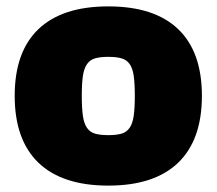

<svg xmlns="http://www.w3.org/2000/svg" viewBox="-20 -570 678 601"><path d="M319 11Q175 11 100.5 -60.5Q26 -132 26 -270Q26 -408 100.5 -479Q175 -550 319 -550Q463 -550 537.5 -479Q612 -408 612 -270Q612 -132 537.5 -60.5Q463 11 319 11ZM319 -147Q344 -147 360 -151.5Q376 -156 385.5 -169.5Q395 -183 398.5 -207Q402 -231 402 -270Q402 -309 398.5 -333Q395 -357 385.5 -370Q376 -383 360 -387.5Q344 -392 319 -392Q294 -392 278 -387.5Q262 -383 252.5 -369.5Q243 -356 239.5 -332.5Q236 -309 236 -270Q236 -231 239.5 -207Q243 -183 252.5 -169.5Q262 -156 278 -151.5Q294 -147 319 -147Z"/></svg>

Font: Encode Sans Narrow
Style: Black
Weight: 900
Designer: Pablo Impallari, Andres Torresi
Foundry: Pablo Impallari, Andres Torresi
Version: Version 1.000; ttfautohint (v1.00) -l 8 -r 50 -G 200 -x 14 -